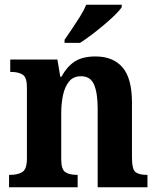

<svg xmlns="http://www.w3.org/2000/svg" viewBox="-20 -786 663 806"><path d="M18 0V-52H24Q55 -52 74 -64Q93 -76 93 -121V-419Q93 -461 75.5 -472.5Q58 -484 27 -484H23V-536H221L233 -464H238Q260 -505 292.5 -527Q325 -549 381 -549Q455 -549 494.5 -503Q534 -457 534 -355V-123Q534 -76 548.5 -64Q563 -52 595 -52H599V0H390V-331Q390 -395 375 -430.5Q360 -466 320 -466Q288 -466 270 -444Q252 -422 244.5 -386.5Q237 -351 237 -310V-117Q237 -75 254 -63.5Q271 -52 302 -52H306V0ZM251 -619Q265 -639 282.5 -665Q300 -691 316.5 -717.5Q333 -744 342 -766H491V-756Q483 -743 463 -723.5Q443 -704 417 -682Q391 -660 364.5 -640Q338 -620 316 -606H251Z"/></svg>

Font: Noto Serif Lao SemiCondensed
Style: Bold
Weight: 700
Width: 4
Designer: Monotype Design Team
Foundry: Monotype Imaging Inc.
Version: Version 2.003; ttfautohint (v1.8.4.7-5d5b)